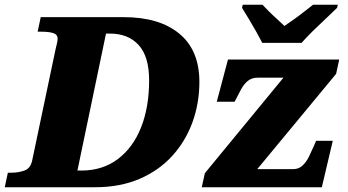

<svg xmlns="http://www.w3.org/2000/svg" viewBox="-46 -786 1459 806"><path d="M-26 0 -13 -61H2Q31 -61 56.5 -70Q82 -79 89 -112L187 -578Q191 -594 193.5 -605.5Q196 -617 196 -623Q196 -641 178 -647Q160 -653 125 -653H112L125 -714H474Q623 -714 707 -644.5Q791 -575 791 -442Q791 -353 762 -273Q733 -193 677 -131.5Q621 -70 539.5 -35Q458 0 353 0ZM295 -70Q385 -70 449 -118.5Q513 -167 546.5 -252Q580 -337 580 -448Q580 -549 536 -597Q492 -645 416 -645H399L279 -70ZM801 0 814 -59 1144 -460H1037Q1011 -460 994.5 -446.5Q978 -433 966 -411Q954 -389 941 -363L939 -359H864L911 -536H1378L1365 -476L1034 -76H1185Q1208 -76 1224 -91Q1240 -106 1251 -128.5Q1262 -151 1271 -172L1281 -195H1351L1305 0ZM1055 -606Q1046 -624 1030.5 -651.5Q1015 -679 998.5 -706.5Q982 -734 970 -753L973 -766H1056Q1065 -756 1082 -739Q1099 -722 1117.5 -705.5Q1136 -689 1148 -677Q1166 -689 1189 -705.5Q1212 -722 1233.5 -739Q1255 -756 1268 -766H1372L1369 -753Q1350 -734 1322.5 -708.5Q1295 -683 1267.5 -656Q1240 -629 1220 -606Z"/></svg>

Font: Noto Serif Black
Style: Italic
Weight: 900
Italic angle: -12°
Designer: Monotype Design Team
Foundry: Monotype Imaging Inc.
Version: Version 2.013